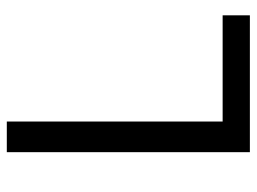

<svg xmlns="http://www.w3.org/2000/svg" viewBox="-115 -639 754 564"><g transform="rotate(-90 262.0 -357.0)"><path d="M97 0V-714H187V-80H499V0Z"/></g></svg>

Font: Noto Sans Masaram Gondi
Style: Regular
Weight: 400
Designer: Ek Type & Mukund Gokhale
Foundry: Ek Type
Version: Version 1.004; ttfautohint (v1.8.4.7-5d5b)